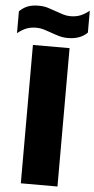

<svg xmlns="http://www.w3.org/2000/svg" viewBox="-108 -987 501 1023"><g transform="rotate(5 142.0 -475.5)"><path d="M44 0V-740H240V0ZM227 -793Q200 -793 177 -799.8Q154 -806.5 132.5 -814.5Q113.5 -821.5 94.5 -827.2Q75.5 -833 55 -833Q23.5 -833 0.5 -823.5Q-22.5 -814 -46 -795V-912Q-25.5 -932.5 -1.5 -941.8Q22.5 -951 57 -951Q84 -951 107 -944Q130 -937 151.5 -929Q170.5 -922 189.8 -916Q209 -910 229 -910Q260.5 -910 283.8 -919.8Q307 -929.5 330 -948V-831Q292 -793 227 -793Z"/></g></svg>

Font: Encode Sans Condensed Condensed Black
Style: Regular
Weight: 900
Width: 3
Designer: Multiple Designers
Foundry: Impallari Type
Version: Version 3.000; ttfautohint (v1.8.3) -l 8 -r 50 -G 200 -x 14 